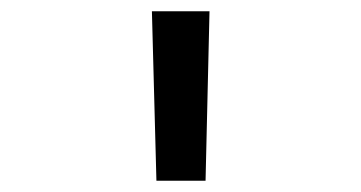

<svg xmlns="http://www.w3.org/2000/svg" viewBox="-20 -750 640 340"><path d="M257 -430 249 -730H351L344 -430Z"/></svg>

Font: JetBrainsMonoNL NFM
Style: Regular
Weight: 400
Monospace: yes
Designer: Philipp Nurullin, Konstantin Bulenkov
Foundry: JetBrains
Version: Version 2.304; ttfautohint (v1.8.4.7-5d5b);Nerd Fonts 3.3.0